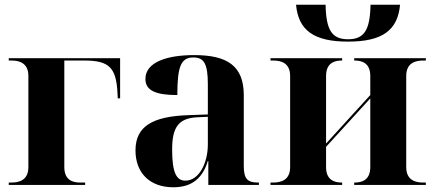

<svg xmlns="http://www.w3.org/2000/svg" viewBox="-20 -782 1838 812"><path d="M17 0H340V-10H318C291 -10 252 -18 252 -75V-526H337C442 -526 472 -496 477 -386L478 -366H488V-536H17V-526H29C58 -526 100 -518 100 -461V-75C100 -18 58 -10 29 -10H17Z M713 10C777 10 833 -15 859 -101H861V0H1075V-10H1071C1026 -10 1011 -26 1011 -81V-379C1011 -504 941 -549 801 -549C688 -549 595 -520 595 -448C595 -398 641 -380 730 -380C730 -501 745 -539 798 -539C843 -539 859 -512 859 -425V-298L777 -295C627 -290 553 -249 553 -146C553 -51 613 10 713 10ZM764 -18C726 -18 708 -52 708 -149C708 -243 734 -282 814 -286L859 -288V-171C859 -93 822 -18 764 -18Z M1452 -606C1596 -606 1662 -653 1672 -762H1547C1545 -654 1520 -616 1452 -616C1384 -616 1359 -654 1357 -762H1232C1242 -653 1308 -606 1452 -606ZM1124 0H1427V-10H1425C1398 -10 1359 -18 1359 -75V-161L1546 -366V-75C1546 -18 1507 -10 1480 -10H1478V0H1781V-10H1769C1740 -10 1698 -18 1698 -75V-461C1698 -518 1740 -526 1769 -526H1781V-536H1478V-526H1480C1507 -526 1546 -518 1546 -461V-380L1359 -175V-461C1359 -518 1398 -526 1425 -526H1427V-536H1124V-526H1136C1165 -526 1207 -518 1207 -461V-75C1207 -18 1165 -10 1136 -10H1124Z"/></svg>

Font: Noto Serif Display
Style: Bold
Weight: 700
Designer: Monotype Design Team
Foundry: Monotype Imaging Inc.
Version: Version 2.009